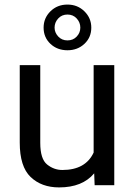

<svg xmlns="http://www.w3.org/2000/svg" viewBox="-20 -815 591 845"><path d="M396.5 0 394.5 -52.2Q342.8 9.8 240.2 9.8Q162.6 9.8 114.7 -36.1Q66.9 -82 66.9 -187.5V-528.3H157.2V-186.5Q157.2 -115.2 187.3 -91.1Q217.3 -66.9 254.4 -66.9Q356.4 -66.9 392.1 -143.6V-528.3H482.9V0ZM171.9 -693.4Q171.9 -735.4 201.9 -765.1Q231.9 -794.9 276.9 -794.9Q321.3 -794.9 351.6 -765.1Q381.8 -735.4 381.8 -693.4Q381.8 -650.4 351.6 -622.1Q321.3 -593.8 276.9 -593.8Q231.9 -593.8 201.9 -622.1Q171.9 -650.4 171.9 -693.4ZM220.2 -693.4Q220.2 -671.9 236.1 -654.5Q252 -637.2 276.9 -637.2Q301.8 -637.2 317.6 -654.1Q333.5 -670.9 333.5 -693.4Q333.5 -716.3 317.6 -733.6Q301.8 -751 276.9 -751Q252 -751 236.1 -733.6Q220.2 -716.3 220.2 -693.4Z"/></svg>

Font: Roboto21382017
Style: Regular
Weight: 400
Designer: Christian Robertson
Foundry: Google
Version: Version 2.138; 2017